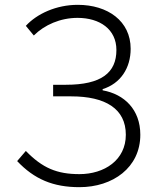

<svg xmlns="http://www.w3.org/2000/svg" viewBox="-20 -762 649 795"><path d="M309 13C447 13 561 -68 561 -204C561 -308 495 -372 405 -388V-393C479 -416 521 -480 521 -560C521 -675 426 -742 302 -742C213 -742 133 -705 87 -655L120 -615C164 -659 230 -688 301 -688C393 -688 462 -641 462 -555C462 -461 400 -411 253 -411H200V-363H275C416 -363 501 -312 501 -204C501 -99 412 -41 309 -41C216 -41 156 -66 87 -137L51 -95C122 -20 200 13 309 13Z"/></svg>

Font: Noto Sans JP Light
Style: Regular
Weight: 300
Designer: Ryoko NISHIZUKA (kana & ideographs); Paul D. Hunt (Latin, Greek & Cyrillic); Wenlong ZHANG (bopomofo); Sandoll Communica
Foundry: Adobe Systems Incorporated
Version: Version 1.004;PS 1.004;hotconv 1.0.82;makeotf.lib2.5.63406